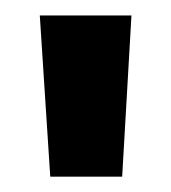

<svg xmlns="http://www.w3.org/2000/svg" viewBox="-20 -720 221 248"><path d="M44.9 -491.8 31.4 -700H149.8L137.8 -491.8Z"/></svg>

Font: Envelope Sans Variable
Style: Regular
Weight: 500
Designer: Andreas Rasmussen / Norman Anderson
Foundry: mail.de GmbH
Version: Version 1.150